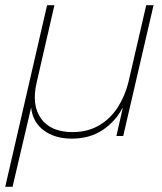

<svg xmlns="http://www.w3.org/2000/svg" viewBox="-53 -520 618 734"><path d="M-33 194 127 -500H155L87 -204Q67 -117 104.5 -66Q142 -15 224 -15Q282 -15 325.5 -40.5Q369 -66 397 -109.5Q425 -153 438 -206L506 -500H534L418 0H392L417 -110Q389 -56 339.5 -23Q290 10 221 10Q157 10 114.5 -21.5Q72 -53 66 -109L-5 194Z"/></svg>

Font: Prodigy Sans ExtraLight
Style: Italic
Weight: 200
Italic angle: -13°
Designer: Wei Huang
Foundry: Wei Huang
Version: Version 1.003; ttfautohint (v1.8.3)